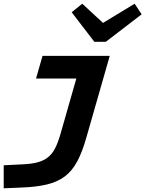

<svg xmlns="http://www.w3.org/2000/svg" viewBox="-49 -778 783 1034"><path d="M416 -37Q394 41 366.5 92Q339 143 299.5 172.5Q260 202 203.5 215.5Q147 229 67 232L-29 236V112L73 107Q121 105 154 96Q187 87 209.5 69Q232 51 247.5 21Q263 -9 276 -54L397 -477H542ZM180 -477H472L437 -355H145ZM714 -701 521 -553H482L495 -648L676 -758ZM337 -712 394 -758 513 -648 498 -553H459Z"/></svg>

Font: Intel One Mono Light
Style: Italic
Weight: 300
Italic angle: -16°
Monospace: yes
Designer: Fred Shallcrass
Foundry: Frere-Jones Type LLC
Version: Version 1.004